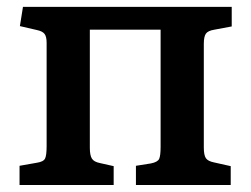

<svg xmlns="http://www.w3.org/2000/svg" viewBox="-20 -531 719 551"><path d="M36.1 0V-55.2L85.9 -64Q105 -66.9 109.4 -76.2Q113.8 -85.4 113.8 -111.8V-408.2Q113.8 -425.8 107.9 -433.6Q102.1 -441.4 85.9 -444.8L37.1 -456.1L45.9 -511.2H645V-455.1L595.2 -445.8Q576.7 -442.9 570.8 -434.3Q564.9 -425.8 564.9 -404.8V-107.9Q564.9 -85.9 570.8 -77.1Q576.7 -68.4 594.2 -64.9L642.1 -54.2V0H370.1V-55.2L413.1 -62Q432.6 -65.9 436.8 -75.2Q440.9 -84.5 440.9 -109.9V-445.8H237.8V-106.9Q237.8 -85.4 243.7 -75.9Q249.5 -66.4 267.1 -63L306.2 -54.2V0Z"/></svg>

Font: Literata Book SemiBold
Style: Regular
Weight: 600
Designer: Latin by Veronika Burian and Jose Scaglione. Greek by Irene Vlachou. Cyrillic by Vera Evstafieva
Foundry: TypeTogether
Version: Version 2.003;PS 002.003;hotconv 1.0.88;makeotf.lib2.5.64775